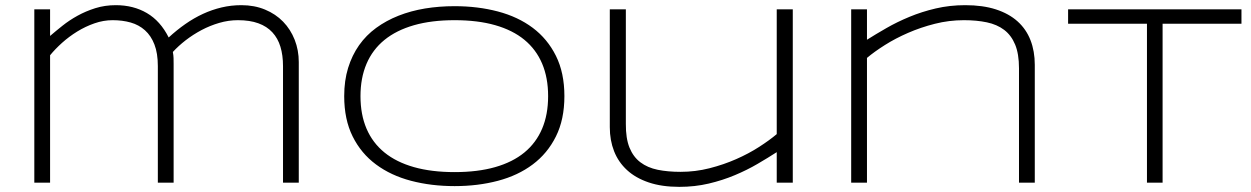

<svg xmlns="http://www.w3.org/2000/svg" viewBox="-20 -707 4843 743"><path d="M173.8 -670.9V-567.9Q195.3 -586.4 221.7 -607.4Q248 -628.4 279.8 -646Q311.5 -663.6 348.6 -675.3Q385.7 -687 428.2 -687Q496.1 -687 548.3 -656.5Q600.6 -626 632.8 -562Q664.1 -590.8 697.3 -614Q730.5 -637.2 765.4 -653.3Q800.3 -669.4 837.4 -678.2Q874.5 -687 914.1 -687Q964.4 -687 1005.6 -669.9Q1046.9 -652.8 1075.7 -623Q1104.5 -593.3 1120.4 -553Q1136.2 -512.7 1136.2 -466.8V0H1075.2V-451.2Q1075.2 -493.2 1065.2 -526.1Q1055.2 -559.1 1033.9 -582Q1012.7 -605 979.7 -616.9Q946.8 -628.9 900.9 -628.9Q864.3 -628.9 828.4 -618.4Q792.5 -607.9 759.8 -590.6Q727.1 -573.2 698.7 -551.3Q670.4 -529.3 648.9 -505.9Q651.4 -492.2 651.6 -482.4Q651.9 -472.7 651.9 -459V0H590.8V-451.2Q590.8 -501 577.6 -534.9Q564.5 -568.8 541 -589.8Q517.6 -610.8 485.6 -619.9Q453.6 -628.9 416 -628.9Q380.4 -628.9 345.5 -616.7Q310.5 -604.5 278.8 -585Q247.1 -565.4 220.2 -541.3Q193.4 -517.1 173.8 -493.2V0H112.8V-670.9Z M2164.1 -335Q2164.1 -244.6 2131.3 -179Q2098.6 -113.3 2041.5 -70.6Q1984.4 -27.8 1906.7 -7.3Q1829.1 13.2 1739.3 13.2Q1648.9 13.2 1570.8 -7.3Q1492.7 -27.8 1435.1 -70.6Q1377.4 -113.3 1344.7 -179Q1312 -244.6 1312 -335Q1312 -395 1327.1 -444.1Q1342.3 -493.2 1369.6 -532Q1397 -570.8 1435.8 -599.1Q1474.6 -627.4 1522.2 -646.2Q1569.8 -665 1624.5 -674.1Q1679.2 -683.1 1739.3 -683.1Q1829.1 -683.1 1906.7 -662.6Q1984.4 -642.1 2041.5 -599.4Q2098.6 -556.6 2131.3 -491Q2164.1 -425.3 2164.1 -335ZM2101.1 -335Q2101.1 -406.2 2077.9 -460.9Q2054.7 -515.6 2009.3 -553Q1963.9 -590.3 1896.2 -609.6Q1828.6 -628.9 1739.3 -628.9Q1649.9 -628.9 1581.8 -609.4Q1513.7 -589.8 1467.8 -552.5Q1421.9 -515.1 1398.4 -460.2Q1375 -405.3 1375 -335Q1375 -263.7 1398.4 -209Q1421.9 -154.3 1467.8 -116.9Q1513.7 -79.6 1581.8 -60.3Q1649.9 -41 1739.3 -41Q1828.6 -41 1896.2 -60.3Q1963.9 -79.6 2009.3 -116.9Q2054.7 -154.3 2077.9 -209Q2101.1 -263.7 2101.1 -335Z M2401.9 -670.9V-228Q2401.4 -171.9 2416 -135.7Q2430.7 -99.6 2458.3 -78.9Q2485.8 -58.1 2525.1 -50Q2564.5 -42 2613.8 -42Q2670.9 -42 2725.6 -55.9Q2780.3 -69.8 2828.6 -91.1Q2877 -112.3 2917.2 -138.2Q2957.5 -164.1 2985.8 -188V-670.9H3047.9V0H2985.8V-118.2Q2951.7 -96.2 2911.1 -72.5Q2870.6 -48.8 2823.5 -29.1Q2776.4 -9.3 2722.7 3.4Q2668.9 16.1 2608.9 16.1Q2541 16.1 2490.5 -1Q2439.9 -18.1 2406.5 -48.8Q2373 -79.6 2356.4 -121.8Q2339.8 -164.1 2339.8 -214.8V-670.9Z M3923.3 0V-442.9Q3923.3 -498.5 3908.4 -534.4Q3893.6 -570.3 3866 -591.3Q3838.4 -612.3 3798.8 -620.6Q3759.3 -628.9 3710 -628.9Q3652.8 -628.9 3597.9 -615Q3543 -601.1 3494.1 -579.8Q3445.3 -558.6 3404.3 -532.7Q3363.3 -506.8 3335 -482.9V0H3273.9V-670.9H3335V-553.2Q3369.1 -574.7 3410.4 -598.4Q3451.7 -622.1 3499.3 -641.8Q3546.9 -661.6 3601.1 -674.3Q3655.3 -687 3715.3 -687Q3783.2 -687 3833.7 -670.7Q3884.3 -654.3 3917.7 -624.3Q3951.2 -594.2 3967.8 -551.5Q3984.4 -508.8 3984.4 -456.1V0Z M4479 -615.2V0H4418.5V-615.2H4113.3V-670.9H4784.2V-615.2Z"/></svg>

Font: Syncopate
Style: Regular
Weight: 300
Width: 7
Designer: Astigmatic (AOETI)
Foundry: Astigmatic (AOETI)
Version: Version 001.000